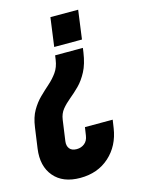

<svg xmlns="http://www.w3.org/2000/svg" viewBox="-126 -618 668 902"><g transform="rotate(-15 208.0 -167.0)"><path d="M345 -550 326 -410H191L210 -550ZM320 -371 317 -350Q309 -295 290.2 -259.5Q271.5 -224 247.8 -200.2Q224 -176.5 201 -157.8Q178 -139 161.5 -118.8Q145 -98.5 141 -69L127 31Q124 53.5 134.8 67.2Q145.5 81 169.5 81Q191.5 81 207.5 68.2Q223.5 55.5 227 31L233 -9H368L362 31Q349.5 114 292.8 165Q236 216 151 216Q66.5 216 23.5 165Q-19.5 114 -8 31L6 -69Q12.5 -116.5 30.8 -148Q49 -179.5 72.5 -202.5Q96 -225.5 119.2 -246Q142.5 -266.5 159.8 -290.8Q177 -315 182 -350L185 -371Z"/></g></svg>

Font: Mohave
Style: Bold Italic
Weight: 700
Italic angle: -8°
Designer: Gumpita Rahayu
Foundry: Tokotype
Version: Version 2.003; ttfautohint (v1.8.3)